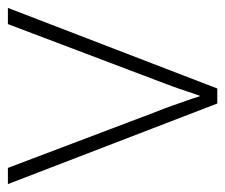

<svg xmlns="http://www.w3.org/2000/svg" viewBox="-62 -508 570 486"><g transform="rotate(-90 223.0 -265.0)"><path d="M204 0 0 -530H41L183 -155Q192 -133 198.5 -114Q205 -95 211 -78.5Q217 -62 222 -45H224Q230 -62 235.5 -79Q241 -96 248 -115Q255 -134 263 -155L405 -530H446L242 0Z"/></g></svg>

Font: Noto Sans Hebrew ExtraLight
Style: Regular
Weight: 250
Designer: Monotype Design Team
Foundry: Monotype Imaging Inc.
Version: Version 2.003